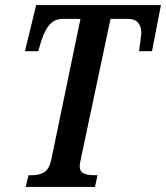

<svg xmlns="http://www.w3.org/2000/svg" viewBox="-20 -734 652 754"><path d="M92 -46H105Q136 -46 155 -58.5Q174 -71 182 -110L296 -660H229Q195 -660 175.5 -638Q156 -616 143 -576L130 -533H78L122 -714H612L577 -533H526Q528 -548 531 -569.5Q534 -591 535 -604Q535 -630 522 -645Q509 -660 482 -660H414L299 -117Q293 -89 293 -82Q293 -61 307.5 -53.5Q322 -46 351 -46H363L353 0H81Z"/></svg>

Font: Noto Serif CondSemiBold
Style: Italic
Weight: 600
Width: 3
Italic angle: -12°
Designer: Monotype Design Team
Foundry: Monotype Imaging Inc.
Version: Version 1.001